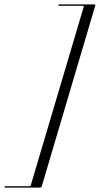

<svg xmlns="http://www.w3.org/2000/svg" viewBox="-92 -744 455 876"><path d="M48.5 101 290 -713Q291 -717.5 286.5 -717.5H176.5Q173.5 -717.5 174 -720.5Q175 -724 178.5 -724H337.5Q344.5 -724 342 -716.5L99 104.5Q97 112 90 112H-69Q-73 112 -71.5 108.5Q-70.5 105.5 -66.5 105.5H43.5Q47.5 105.5 48.5 101Z"/></svg>

Font: Fraunces 144pt Light
Style: Italic
Weight: 300
Italic angle: -16°
Version: Version 1.000;[0bf87f6ff]